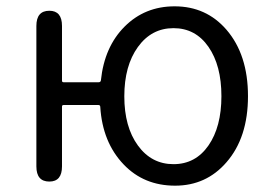

<svg xmlns="http://www.w3.org/2000/svg" viewBox="-20 -574 857 607"><path d="M371 -54Q304 -124 297 -236Q297 -242 291 -242H181Q176 -242 176 -237V-48Q176 0 136 0Q95 0 95 -48V-492Q95 -540 136 -540Q176 -540 176 -492V-319Q176 -314 181 -314H292Q298 -314 299 -320Q310 -426 374 -490Q438 -554 532 -554Q632 -554 696 -480Q764 -401 764 -270Q764 -139 696 -61Q632 13 533.5 13Q435 13 371 -54ZM528.5 -55Q598 -55 639 -114Q680 -173 680 -270Q680 -367 639 -426Q598 -485 528.5 -485Q459 -485 416 -425.5Q373 -366 373 -269.5Q373 -173 416 -114Q459 -55 528.5 -55Z"/></svg>

Font: Resource Han Rounded JP Normal
Style: Regular
Weight: 350
Designer: Cyano Hao (round all glyphs); Ryoko NISHIZUKA 西塚涼子 (kana, bopomofo & ideographs); Paul D. Hunt (Latin, Greek & Cyrillic)
Foundry: Cyano Hao
Version: 0.990